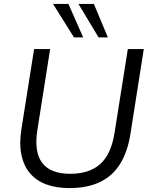

<svg xmlns="http://www.w3.org/2000/svg" viewBox="-20 -957 768 986"><path d="M335.6 8.9Q268.7 8.9 217.6 -10Q166.5 -29 133.9 -67.4Q101.3 -105.9 89.7 -163.3Q78 -220.6 90.5 -296.9L155.1 -705H237.5L171.9 -289.5Q154.2 -177.1 196.6 -120.8Q239 -64.5 339.9 -64.5Q438.3 -64.5 494.3 -114.1Q550.3 -163.8 568 -273.3L636.5 -705H718.4L649.9 -269.5Q635.4 -177.6 597.2 -115.7Q559 -53.9 494.1 -22.5Q429.3 8.9 335.6 8.9ZM486.3 -765 382.8 -936.9H462L534 -765ZM360 -765 252.2 -936.9H331.4L407.2 -765Z"/></svg>

Font: Nunito Sans 12pt ExtraLight
Style: Italic
Weight: 200
Italic angle: -9°
Designer: Vernon Adams
Foundry: Vernon Adams
Version: Version 3.101;gftools[0.9.27]